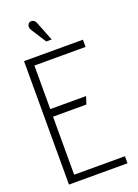

<svg xmlns="http://www.w3.org/2000/svg" viewBox="-165 -955 735 1023"><g transform="rotate(-20 202.5 -443.5)"><path d="M176 -867Q173 -875 167 -880.5Q161 -886 153.5 -887Q146 -888 138 -884Q132 -880 129 -873Q126 -866 127.5 -858.5Q129 -851 133 -844L188 -758H219ZM41 0H373V-40H85V-369H274L288 -412H85V-659H375V-700H41Z"/></g></svg>

Font: Advent Pro Light
Style: Regular
Weight: 300
Version: Version 3.000